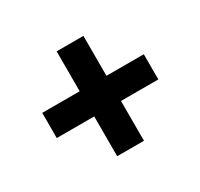

<svg xmlns="http://www.w3.org/2000/svg" viewBox="-100 -649 706 677"><g transform="rotate(-30 253.0 -310.5)"><path d="M308 -96.5H199V-523.5H308ZM46.5 -258.5V-361H460V-258.5Z"/></g></svg>

Font: Anek Telugu SemiBold
Style: Regular
Weight: 600
Designer: Omkar Bhoir (Telugu), Yesha Goshar (Latin)
Foundry: Ek Type
Version: Version 1.003